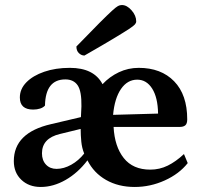

<svg xmlns="http://www.w3.org/2000/svg" viewBox="-20 -732 804 764"><path d="M142 12Q95 12 65 -16.5Q35 -45 35 -91Q35 -204 183 -238L302 -266L304 -309Q305 -369 289 -392.5Q273 -416 240 -416Q161 -416 159 -312Q152 -304 139.5 -300Q127 -296 112 -296Q59 -296 59 -344Q59 -378 85 -404.5Q111 -431 156 -446.5Q201 -462 258 -462Q354 -462 388 -397Q416 -427 453 -444.5Q490 -462 532 -462Q621 -462 673 -408.5Q725 -355 725 -257Q725 -240 717.5 -233.5Q710 -227 696 -227H432Q436 -149 472.5 -103Q509 -57 578 -57Q615 -57 647.5 -73Q680 -89 712 -119L727 -83Q693 -40 635.5 -14Q578 12 516 12Q451 12 402 -16Q353 -44 328 -94Q290 -44 241 -16Q192 12 142 12ZM430 -275 609 -280Q608 -344 585.5 -379.5Q563 -415 526 -415Q487 -415 461.5 -378Q436 -341 430 -275ZM205 -60Q234 -60 263.5 -76.5Q293 -93 315 -121Q306 -143 303.5 -168.5Q301 -194 301 -219L219 -199Q147 -182 147 -122Q147 -94 163 -77Q179 -60 205 -60ZM316 -511Q304 -511 294 -520.5Q284 -530 284 -547Q342 -607 375.5 -640.5Q409 -674 425.5 -689Q442 -704 449.5 -708Q457 -712 465 -712Q485 -712 503.5 -691Q522 -670 522 -647Q522 -641 517 -635Q512 -629 493 -616.5Q474 -604 432.5 -579Q391 -554 316 -511Z"/></svg>

Font: Petrona
Style: Bold
Weight: 700
Designer: Ringo R. Seeber
Foundry: Ringo R. Seeber
Version: Version 2.001; ttfautohint (v1.8.3)